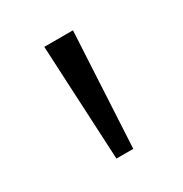

<svg xmlns="http://www.w3.org/2000/svg" viewBox="-90 -730 443 464"><g transform="rotate(-30 131.5 -497.5)"><path d="M92 -658H172L155 -337H108Z"/></g></svg>

Font: Ysabeau SC Medium
Style: Regular
Weight: 500
Designer: Christian Thalmann (Catharsis Fonts)
Version: Version 0.003